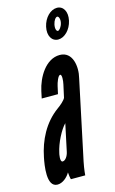

<svg xmlns="http://www.w3.org/2000/svg" viewBox="-137 -812 519 867"><g transform="rotate(-15 123.0 -378.0)"><path d="M154 -694C145 -653 163 -624 193 -624C222 -624 252 -653 261 -694C270 -735 252 -764 223 -764C193 -764 163 -735 154 -694ZM193 -694C197 -713 207 -725 214 -725C220 -725 227 -713 223 -694C219 -675 207 -662 201 -662C194 -662 189 -675 193 -694ZM149 -363C144 -352 125 -335 109 -324C43 -276 7 -203 -8 -127C-15 -93 -33 8 20 8C44 8 67 -12 79 -33C79 -27 82 -5 84 0H151C153 -24 156 -46 167 -95L238 -431C251 -482 241 -555 180 -555C114 -555 71 -480 58 -419L51 -386H127L135 -422C138 -436 149 -468 159 -468C168 -468 166 -439 162 -422ZM98 -124C94 -105 82 -87 69 -87C55 -87 63 -125 64 -128C73 -172 102 -228 125 -251Z"/></g></svg>

Font: League Gothic Condensed Italic
Style: Regular
Weight: 400
Width: 3
Designer: Tyler Finck
Foundry: The League of Moveable Type
Version: Version 1.001;PS 001.001;hotconv 1.0.56;makeotf.lib2.0.21325